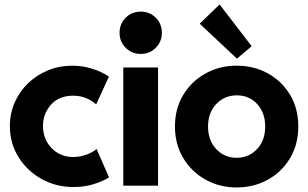

<svg xmlns="http://www.w3.org/2000/svg" viewBox="-20 -825 1369 853"><path d="M306.6 5.9Q228.5 5.9 164.3 -30Q100.1 -65.9 62 -127.2Q23.9 -188.5 23.9 -264.6Q23.9 -321.3 45.4 -370.1Q66.9 -418.9 105.2 -455.6Q143.6 -492.2 193.8 -512.7Q244.1 -533.2 301.3 -533.2Q345.7 -533.2 387.9 -520.3Q430.2 -507.3 463.9 -484.9L407.2 -360.8Q387.2 -379.4 361.3 -389.6Q335.4 -399.9 305.2 -399.9Q242.2 -399.9 206.5 -359.9Q170.9 -319.8 170.9 -265.1Q170.9 -226.6 188.2 -195.3Q205.6 -164.1 235.6 -145.8Q265.6 -127.4 304.2 -127.4Q336.4 -127.4 365.7 -138.7Q395 -149.9 409.2 -163.1L464.4 -36.6Q436.5 -19.5 395.5 -6.8Q354.5 5.9 306.6 5.9Z M527.8 0V-525.4H682.1V0ZM605.5 -585.4Q565.4 -585.4 538.3 -612.8Q511.2 -640.1 511.2 -679.2Q511.2 -719.2 538.3 -746.3Q565.4 -773.4 605.5 -773.4Q645 -773.4 672.1 -746.3Q699.2 -719.2 699.2 -679.2Q699.2 -640.1 672.1 -612.8Q645 -585.4 605.5 -585.4Z M1031.2 7.8Q955.6 7.8 893.3 -26.9Q831.1 -61.5 794.2 -122.6Q757.3 -183.6 757.3 -263.2Q757.3 -342.8 794.2 -403.6Q831.1 -464.4 893.3 -498.8Q955.6 -533.2 1031.2 -533.2Q1108.4 -533.2 1170.4 -498.8Q1232.4 -464.4 1268.8 -403.6Q1305.2 -342.8 1305.2 -263.2Q1305.2 -183.6 1268.8 -122.6Q1232.4 -61.5 1170.2 -26.9Q1107.9 7.8 1031.2 7.8ZM1031.2 -124Q1085.4 -124 1121.8 -162.4Q1158.2 -200.7 1158.2 -263.2Q1158.2 -323.2 1123 -362.3Q1087.9 -401.4 1032.2 -401.4Q977.5 -401.4 940.9 -363Q904.3 -324.7 904.3 -263.2Q904.3 -200.7 940.9 -162.4Q977.5 -124 1031.2 -124ZM1032.7 -564.5 867.2 -719.7 955.6 -805.2 1098.1 -619.6Z"/></svg>

Font: Reddit Sans ExtraBold
Style: Regular
Weight: 800
Designer: Stephen Hutchings
Foundry: Reddit
Version: Version 1.014; ttfautohint (v1.8.4.7-5d5b)